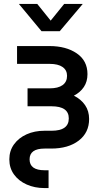

<svg xmlns="http://www.w3.org/2000/svg" viewBox="-20 -749 530 973"><path d="M205.6 204.1Q155.8 204.1 115.2 186Q74.7 168 51 135.3Q27.3 102.5 27.3 58.6Q27.3 15.1 51 -17.6Q74.7 -50.3 115 -68.4Q155.3 -86.4 205.6 -86.4H241.2Q328.6 -86.4 328.6 -148.9Q328.6 -210.4 241.2 -210.4H119.6V-301.3H231.9Q274.4 -301.3 297.1 -317.6Q319.8 -334 319.8 -364.7Q319.8 -393.6 297.1 -409.4Q274.4 -425.3 231.9 -425.3H66.4V-515.6H230.5Q314.9 -515.6 369.1 -478.5Q423.3 -441.4 423.3 -373.5Q423.3 -335.4 405 -308.1Q386.7 -280.8 354.5 -264.2Q390.6 -246.1 411.1 -216.3Q431.6 -186.5 431.6 -146Q431.6 -76.7 378.9 -36.4Q326.2 3.9 239.3 3.9H206.1Q129.9 3.9 129.9 58.6Q129.9 113.8 206.1 113.8H226.1V204.1ZM168.9 -729 236.8 -644.5 305.2 -729H398.9V-728.5L282.7 -590.8H190.4L76.2 -728.5V-729Z"/></svg>

Font: Inter Display Medium
Style: Regular
Weight: 500
Designer: Rasmus Andersson
Foundry: rsms
Version: Version 4.001;git-9221beed3